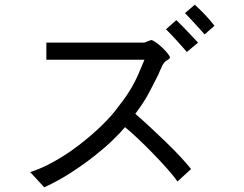

<svg xmlns="http://www.w3.org/2000/svg" viewBox="-20 -795 1040 820"><path d="M656 -476Q636 -437 624 -413.5Q612 -390 602 -373.5Q592 -357 582 -342.5Q572 -328 558 -309Q590 -281 624 -249.5Q658 -218 690 -187Q722 -156 749.5 -126.5Q777 -97 796 -73L738 -20Q723 -42 694 -74.5Q665 -107 632 -141Q599 -175 567 -205Q535 -235 514 -252Q496 -230 462.5 -197.5Q429 -165 384 -129.5Q339 -94 284.5 -58.5Q230 -23 169 5L109 -60Q157 -75 211.5 -105.5Q266 -136 317.5 -175.5Q369 -215 414 -258.5Q459 -302 488 -343Q504 -363 517.5 -382.5Q531 -402 544 -424.5Q557 -447 569.5 -475Q582 -503 597 -540H178V-613H597Q606 -617 613 -619.5Q620 -622 626 -624Q633 -623 646.5 -613.5Q660 -604 672.5 -592Q685 -580 695 -568Q705 -556 706 -550Q706 -547 703 -544.5Q700 -542 696 -539Q688 -536 682 -528.5Q676 -521 671.5 -511.5Q667 -502 663 -492.5Q659 -483 656 -476ZM689 -670 733 -709Q757 -686 780 -661.5Q803 -637 826 -613L778 -573Q770 -583 758.5 -595.5Q747 -608 735 -621.5Q723 -635 710.5 -648Q698 -661 689 -670ZM770 -739 812 -775Q843 -746 860.5 -727Q878 -708 896 -685L854 -648Q840 -663 830.5 -674Q821 -685 812 -694.5Q803 -704 793.5 -714.5Q784 -725 770 -739Z"/></svg>

Font: D2Coding
Style: Regular
Weight: 400
Monospace: yes
Designer: Yong-Rak Park; Jeong-Hwan Yoon; Sang-Min Lee;
Foundry: NHN Corporation
Version: Version 1.3.2; Build 20180524